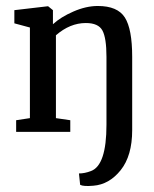

<svg xmlns="http://www.w3.org/2000/svg" viewBox="-20 -441 516 642"><path d="M336 -251Q336 -314 322.5 -339Q309 -364 267 -364Q214 -364 167 -323V-46L215 -39V0H34V-39L80 -46V-349L28 -363V-407L139 -420H141L157 -407V-360Q183 -384 225.5 -402.5Q268 -421 307 -421Q373 -421 397.5 -382.5Q422 -344 422 -251V-6Q422 80 383.5 128Q345 176 292 180Q259 183 248 177L244 139Q263 139 284 131Q336 112 336 -24Z"/></svg>

Font: Aikya Medium
Style: Regular
Weight: 500
Designer: Neelakash Kshetrimayum (Latin subset based on Merriweather by Eben Sorkin)
Foundry: Brand New Type
Version: Version 1.00 b005